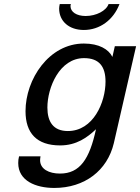

<svg xmlns="http://www.w3.org/2000/svg" viewBox="-20 -728 692 948"><path d="M275 -708C273 -699 272 -691 272 -686C272 -623 321 -580 394 -580C472 -580 540 -629 570 -708H516C505 -675 455 -649 403 -649C358 -649 328 -669 328 -698C328 -701 329 -705 330 -708ZM106 -179C106 -71 161 -10 277 -10C358 -10 412 -50 454 -90C422 57 375 129 276 129C222 129 178 107 178 63C178 57 179 51 180 44H74C71 56 70 66 70 77C70 165 157 200 248 200C398 200 510 114 542 -21L652 -500H547L535 -447C516 -485 469 -513 394 -513C222 -513 106 -337 106 -179ZM214 -197C214 -296 274 -441 395 -441C471 -441 501 -398 501 -325C501 -223 441 -81 315 -81C243 -81 214 -127 214 -197Z"/></svg>

Font: Perun Medium Italic
Style: Regular
Weight: 500
Italic angle: -12°
Foundry: Copyright (c) Stefan Peev, Context Ltd, 2016
Version: Version 1.026